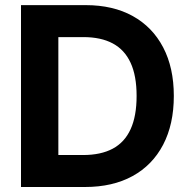

<svg xmlns="http://www.w3.org/2000/svg" viewBox="-20 -748 759 768"><path d="M319.8 0H131.3V-127.9H312.5Q383.3 -127.9 430.9 -153.3Q478.5 -178.7 502.4 -231.2Q526.4 -283.7 526.4 -364.3Q526.4 -444.8 502.4 -496.8Q478.5 -548.8 431.2 -574.2Q383.8 -599.6 313.5 -599.6H127.9V-727.5H322.8Q432.1 -727.5 511 -683.8Q589.8 -640.1 632.6 -558.6Q675.3 -477.1 675.3 -364.3Q675.3 -251 632.6 -169.2Q589.8 -87.4 510.3 -43.7Q430.7 0 319.8 0ZM213.4 -727.5V0H64V-727.5Z"/></svg>

Font: Inter 17pt
Style: Bold
Weight: 700
Version: Version 4.001;git-66647c0bb